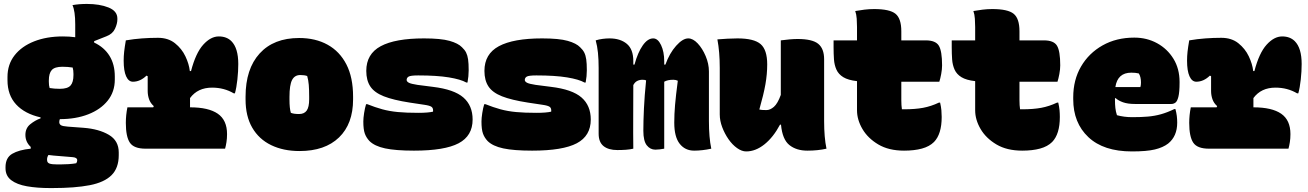

<svg xmlns="http://www.w3.org/2000/svg" viewBox="-20 -755 6640 975"><path d="M299 -570Q332 -570 362 -566V-631Q362 -699 348 -729Q381 -735 421 -735Q486 -735 531 -717Q576 -699 576 -661V-656Q576 -635 564 -609Q552 -583 521 -571L458 -546V-539Q509 -515 536 -471.5Q563 -428 563 -367V-351Q563 -289 527 -244Q491 -199 428 -174.5Q365 -150 284 -150Q281 -143 281 -135Q281 -125 289 -119.5Q297 -114 324 -112L405 -106Q482 -100 532.5 -70.5Q583 -41 583 19V33Q583 98 546.5 134.5Q510 171 435.5 185.5Q361 200 246 200H234Q168 200 117 191Q66 182 37 160Q8 138 8 99V94Q8 46 42 26Q76 6 136 0V-9Q109 -34 109 -70Q109 -104 133.5 -124Q158 -144 186 -154V-159Q106 -177 62 -224.5Q18 -272 18 -348V-364Q18 -428 54 -474Q90 -520 153.5 -545Q217 -570 299 -570ZM297 -416Q258 -416 243 -399.5Q228 -383 228 -346V-340Q228 -321 232 -308Q244 -306 257 -305Q270 -304 284 -304Q323 -304 338 -320.5Q353 -337 353 -374V-380Q353 -399 349 -412Q337 -414 324 -415Q311 -416 297 -416ZM272 80H285Q307 80 329 78.5Q351 77 367 74Q372 67 372 60V58Q372 45 349 43L252 35Q239 34 226 32Q219 43 219 54V57Q219 71 231 75.5Q243 80 272 80Z M627 -210H758L761 -216Q744 -231 737 -251Q730 -271 730 -293V-368L724 -371Q692 -340 655 -340Q633 -340 620.5 -367.5Q608 -395 608 -447Q608 -470 610.5 -492.5Q613 -515 619 -550Q660 -557 701 -560Q742 -563 782 -563Q834 -563 868.5 -535.5Q903 -508 921.5 -469Q940 -430 944 -394H950Q974 -486 1012 -528Q1050 -570 1091 -570Q1131 -570 1155 -546Q1190 -511 1190 -430Q1190 -393 1185.5 -351.5Q1181 -310 1173 -281H1167Q1118 -310 1057 -310Q984 -310 945 -257V-210Q1039 -210 1086 -177.5Q1133 -145 1133 -74Q1133 -52 1130 -33Q1127 -14 1123 0H719Q660 0 639.5 -30.5Q619 -61 619 -131Q619 -151 621 -170.5Q623 -190 627 -210Z M1499 -562Q1582 -562 1643.5 -528Q1705 -494 1739 -428Q1773 -362 1773 -264V-250Q1773 -126 1701.5 -57Q1630 12 1501 12Q1419 12 1357 -18Q1295 -48 1261 -106.5Q1227 -165 1227 -250V-264Q1227 -405 1298.5 -483.5Q1370 -562 1499 -562ZM1505 -374Q1476 -374 1463 -348.5Q1450 -323 1450 -263V-250Q1450 -204 1457 -182Q1465 -179 1474.5 -177.5Q1484 -176 1499 -176Q1525 -176 1537.5 -193.5Q1550 -211 1550 -251V-264Q1550 -300 1548 -324Q1546 -348 1540 -369Q1526 -374 1505 -374Z M2104 -182Q2154 -182 2179 -188Q2181 -205 2172 -212Q2163 -219 2134 -223L2061 -234Q1977 -247 1929 -266Q1881 -285 1860.5 -316Q1840 -347 1840 -395Q1840 -481 1913.5 -520.5Q1987 -560 2133 -560Q2219 -560 2263 -547.5Q2307 -535 2326 -515Q2340 -502 2347 -488Q2354 -474 2357 -453.5Q2360 -433 2360 -398Q2360 -368 2354 -336H2348Q2320 -352 2259.5 -362Q2199 -372 2104 -372Q2065 -372 2055 -366Q2045 -360 2045 -349Q2045 -341 2056 -335Q2067 -329 2100 -324L2178 -314Q2286 -301 2333 -260Q2380 -219 2380 -148Q2380 -65 2309 -27.5Q2238 10 2082 10Q1989 10 1935.5 -1.5Q1882 -13 1856 -39Q1840 -56 1832.5 -77Q1825 -98 1825 -138Q1825 -155 1829 -181Q1833 -207 1839 -226H1845Q1885 -210 1921.5 -200Q1958 -190 2001 -186Q2044 -182 2104 -182Z M2704 -182Q2754 -182 2779 -188Q2781 -205 2772 -212Q2763 -219 2734 -223L2661 -234Q2577 -247 2529 -266Q2481 -285 2460.5 -316Q2440 -347 2440 -395Q2440 -481 2513.5 -520.5Q2587 -560 2733 -560Q2819 -560 2863 -547.5Q2907 -535 2926 -515Q2940 -502 2947 -488Q2954 -474 2957 -453.5Q2960 -433 2960 -398Q2960 -368 2954 -336H2948Q2920 -352 2859.5 -362Q2799 -372 2704 -372Q2665 -372 2655 -366Q2645 -360 2645 -349Q2645 -341 2656 -335Q2667 -329 2700 -324L2778 -314Q2886 -301 2933 -260Q2980 -219 2980 -148Q2980 -65 2909 -27.5Q2838 10 2682 10Q2589 10 2535.5 -1.5Q2482 -13 2456 -39Q2440 -56 2432.5 -77Q2425 -98 2425 -138Q2425 -155 2429 -181Q2433 -207 2439 -226H2445Q2485 -210 2521.5 -200Q2558 -190 2601 -186Q2644 -182 2704 -182Z M3196 0Q3179 4 3158.5 5.5Q3138 7 3115 7Q3070 7 3045 -13Q3020 -33 3020 -76V-410Q3020 -452 3016.5 -487Q3013 -522 3005 -550Q3021 -555 3039.5 -557.5Q3058 -560 3075 -560Q3130 -560 3163 -532.5Q3196 -505 3196 -445Q3196 -436 3196 -427H3202Q3219 -489 3244 -524.5Q3269 -560 3297 -560Q3321 -560 3337 -526Q3353 -492 3353 -444V-427H3359Q3380 -485 3413.5 -522.5Q3447 -560 3475 -560Q3499 -560 3523 -534.5Q3547 -509 3563.5 -470Q3580 -431 3580 -392V-140Q3580 -57 3592 0Q3569 5 3547 7.5Q3525 10 3505 10Q3459 10 3431.5 -25Q3404 -60 3404 -132Q3404 -175 3408 -222Q3412 -269 3422 -345Q3412 -350 3399 -350Q3370 -350 3353 -340V0Q3341 2 3330 3.5Q3319 5 3308 5Q3282 5 3264.5 -17Q3247 -39 3247 -91Q3247 -140 3250 -204Q3253 -268 3261 -347Q3254 -350 3242 -350Q3228 -350 3216 -344Q3204 -338 3196 -323Q3196 -242 3195.5 -161.5Q3195 -81 3196 0Z M3725 -560Q3809 -560 3842.5 -531Q3876 -502 3876 -428Q3876 -379 3867 -327.5Q3858 -276 3836 -199Q3844 -197 3853.5 -196.5Q3863 -196 3872 -196Q3891 -196 3910 -212.5Q3929 -229 3945 -273V-550Q3966 -553 3989.5 -555Q4013 -557 4030 -557Q4105 -557 4135 -532.5Q4165 -508 4165 -454V-140Q4165 -57 4177 0Q4133 10 4080 10Q4024 10 3988.5 -18.5Q3953 -47 3946 -122H3941Q3907 -58 3862 -22Q3817 14 3769 14Q3747 14 3723 -3Q3699 -20 3679.5 -48Q3660 -76 3647.5 -109Q3635 -142 3635 -174V-410Q3635 -492 3623 -555Q3648 -557 3674 -558.5Q3700 -560 3725 -560Z M4213 -550H4332V-618Q4332 -638 4330.5 -660Q4329 -682 4323 -699Q4345 -703 4369.5 -706Q4394 -709 4419 -709Q4498 -709 4527.5 -685Q4557 -661 4557 -596V-550H4681Q4731 -550 4747.5 -523Q4764 -496 4764 -423Q4764 -403 4759.5 -379Q4755 -355 4750 -340H4557V-246Q4557 -220 4560 -200H4571Q4627 -200 4667.5 -207.5Q4708 -215 4748 -234H4754Q4759 -212 4760.5 -195Q4762 -178 4762 -161Q4762 -74 4723 -34Q4700 -11 4661.5 -0.5Q4623 10 4571 10Q4493 10 4440 -21.5Q4387 -53 4359.5 -100Q4332 -147 4332 -195V-343Q4287 -348 4262.5 -363Q4238 -378 4227.5 -401.5Q4217 -425 4215 -453.5Q4213 -482 4213 -515Z M4813 -550H4932V-618Q4932 -638 4930.5 -660Q4929 -682 4923 -699Q4945 -703 4969.5 -706Q4994 -709 5019 -709Q5098 -709 5127.5 -685Q5157 -661 5157 -596V-550H5281Q5331 -550 5347.5 -523Q5364 -496 5364 -423Q5364 -403 5359.5 -379Q5355 -355 5350 -340H5157V-246Q5157 -220 5160 -200H5171Q5227 -200 5267.5 -207.5Q5308 -215 5348 -234H5354Q5359 -212 5360.5 -195Q5362 -178 5362 -161Q5362 -74 5323 -34Q5300 -11 5261.5 -0.5Q5223 10 5171 10Q5093 10 5040 -21.5Q4987 -53 4959.5 -100Q4932 -147 4932 -195V-343Q4887 -348 4862.5 -363Q4838 -378 4827.5 -401.5Q4817 -425 4815 -453.5Q4813 -482 4813 -515Z M5740 -564Q5804 -564 5856 -535.5Q5908 -507 5939 -456.5Q5970 -406 5970 -339V-336Q5970 -287 5964 -263.5Q5958 -240 5948.5 -233.5Q5939 -227 5928 -227H5744Q5707 -227 5683 -235.5Q5659 -244 5645 -257L5642 -256V-244Q5642 -225 5644 -206.5Q5646 -188 5652 -170Q5688 -160 5730 -160Q5775 -160 5809.5 -163Q5844 -166 5876 -175Q5908 -184 5943 -201H5949Q5954 -182 5956 -166Q5958 -150 5958 -132Q5958 -63 5912 -26Q5886 -6 5844.5 4Q5803 14 5728 14Q5584 14 5507 -58.5Q5430 -131 5430 -251V-261Q5430 -349 5469.5 -417Q5509 -485 5579 -524.5Q5649 -564 5740 -564ZM5725 -386Q5655 -386 5644 -313H5771Q5774 -322 5774 -336Q5774 -365 5763 -382Q5747 -386 5725 -386Z M6027 -210H6158L6161 -216Q6144 -231 6137 -251Q6130 -271 6130 -293V-368L6124 -371Q6092 -340 6055 -340Q6033 -340 6020.5 -367.5Q6008 -395 6008 -447Q6008 -470 6010.5 -492.5Q6013 -515 6019 -550Q6060 -557 6101 -560Q6142 -563 6182 -563Q6234 -563 6268.5 -535.5Q6303 -508 6321.5 -469Q6340 -430 6344 -394H6350Q6374 -486 6412 -528Q6450 -570 6491 -570Q6531 -570 6555 -546Q6590 -511 6590 -430Q6590 -393 6585.5 -351.5Q6581 -310 6573 -281H6567Q6518 -310 6457 -310Q6384 -310 6345 -257V-210Q6439 -210 6486 -177.5Q6533 -145 6533 -74Q6533 -52 6530 -33Q6527 -14 6523 0H6119Q6060 0 6039.5 -30.5Q6019 -61 6019 -131Q6019 -151 6021 -170.5Q6023 -190 6027 -210Z"/></svg>

Font: Recursive Mn Csl St XBk
Style: Regular
Weight: 1000
Monospace: yes
Version: Version 1.079;hotconv 1.0.112;makeotfexe 2.5.65598; ttfautoh